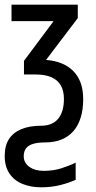

<svg xmlns="http://www.w3.org/2000/svg" viewBox="-21 -557 407 817"><path d="M154 240Q110 240 74.5 225.5Q39 211 19 181Q-1 151 -1 107Q-1 63 17 35Q35 7 70 -7.5Q105 -22 155 -22Q178 -22 196 -29.5Q214 -37 226 -51Q238 -65 244.5 -86.5Q251 -108 251 -136Q251 -171 237.5 -194Q224 -217 197.5 -228.5Q171 -240 132 -240H81V-298L207 -467H28V-537H310V-480L175 -302Q213 -299 242 -287Q271 -275 291.5 -254Q312 -233 322.5 -203.5Q333 -174 333 -135Q333 -90 322 -55.5Q311 -21 290.5 2Q270 25 240 37Q210 49 172 49Q141 49 120.5 55Q100 61 90 74Q80 87 80 108Q80 136 104 153Q128 170 165 170Q206 170 240.5 159Q275 148 301 135V208Q276 220 237.5 230Q199 240 154 240Z"/></svg>

Font: Noto Sans ExtraCondensed
Style: Regular
Weight: 400
Width: 2
Designer: Monotype Design Team
Foundry: Monotype Imaging Inc.
Version: Version 2.013